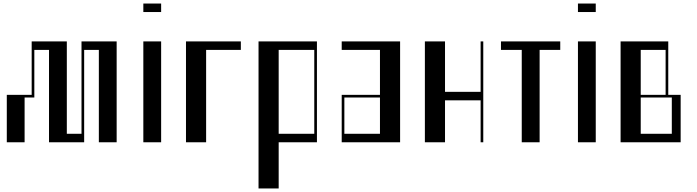

<svg xmlns="http://www.w3.org/2000/svg" viewBox="-20 -804 3937 1085"><path d="M18.4 -268H159V-570H357.6V-48H440.6V-570H639.2V0H538.6V-522H455.6V0H257V-522H174V-253H119V0H18.4Z M790 -570H890.6V0H790ZM790 -784H890.6V-736H790Z M1031 0V-570H1341V-522H1144.8V0Z M1441 -570H1771V0H1554.8V261H1441ZM1756 -48V-522H1554.8V-48Z M1911 -268H2127.2V-522H1911V-570H2241V0H1911ZM2127.2 -48V-253H1926V-48Z M2381 0V-570H2494.8V-285H2696V-570H2711V0H2696V-237H2494.8V0Z M3146 -570V-522H3029.4V0H2928.4V-522H2811V-570Z M3246 -570H3346.6V0H3246ZM3246 -784H3346.6V-736H3246Z M3487 -570H3756.4V-268H3826.4V0H3487ZM3776.4 -48V-253H3600.8V-48ZM3741.4 -268V-522H3600.8V-268Z"/></svg>

Font: Facade Sud
Style: Regular
Weight: 100
Designer: Éléonore Fines
Foundry: Velvetyne Type Foundry
Version: Version 1.001;Glyphs 3.2 (3202)